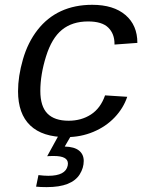

<svg xmlns="http://www.w3.org/2000/svg" viewBox="-20 -558 640 795"><path d="M361.8 -538.1Q450.2 -538.1 499.5 -495.8Q548.8 -453.6 548.8 -380.4L454.1 -373.5V-376.5Q454.1 -418.5 428.2 -443.8Q402.3 -469.2 344.7 -469.2Q279.3 -469.2 236.8 -434.8Q194.3 -400.4 170.7 -324.7Q147 -249 147 -181.6Q147 -117.7 176.3 -87.9Q205.6 -58.1 264.2 -58.1Q316.9 -58.1 356.7 -84Q396.5 -109.9 415 -163.1L506.8 -157.2Q491.2 -110.4 454.8 -72Q418.5 -33.7 366.5 -12Q314.5 9.8 254.9 9.8Q155.8 9.8 105.2 -38.6Q54.7 -86.9 54.7 -180.2Q54.7 -242.2 75 -312.3Q95.2 -382.3 135.5 -434.1Q175.8 -485.8 232.7 -512Q289.6 -538.1 361.8 -538.1ZM173.3 216.8Q145.5 216.8 129.4 214.8L139.2 167Q162.6 169.9 180.2 169.9Q251.5 169.9 260.3 127.9L261.2 119.1Q261.2 87.9 203.1 87.9Q182.1 87.9 175.3 88.9L224.1 0H276.4L248 48.8Q287.6 49.8 307.1 65.4Q326.7 81.1 326.7 108.4Q326.7 137.2 310.3 163.6Q293.9 189.9 260 203.4Q226.1 216.8 173.3 216.8Z"/></svg>

Font: Liberation Mono
Style: Italic
Weight: 400
Italic angle: -12°
Monospace: yes
Designer: Steve Matteson
Foundry: Ascender Corporation
Version: Version 2.1.5